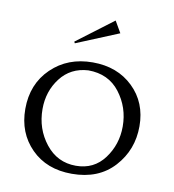

<svg xmlns="http://www.w3.org/2000/svg" viewBox="-72 -664 667 735"><g transform="rotate(10 261.5 -296.5)"><path d="M255 7Q157 7 97 -53.5Q37 -114 37 -207Q37 -304 100.5 -365.5Q164 -427 261 -427Q357 -427 418 -368Q479 -309 479 -217Q479 -125 419 -59Q359 7 255 7ZM249 -394Q181 -390 141.5 -338.5Q102 -287 102 -218Q102 -141 147.5 -83.5Q193 -26 265 -26Q335 -26 375.5 -80.5Q416 -135 416 -205Q416 -279 372 -336.5Q328 -394 249 -394ZM180 -487 177 -493 319 -600 345 -555Z"/></g></svg>

Font: Forum
Style: Regular
Weight: 400
Designer: Denis Masharov
Foundry: Denis Masharov
Version: Version 1.000